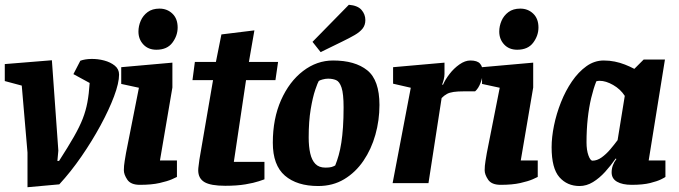

<svg xmlns="http://www.w3.org/2000/svg" viewBox="-24 -766 2838 803"><path d="M91 17V-128L67 -408L-4 -427V-498L193 -514L220 -136L216 -93H223Q261 -152 285 -194Q309 -236 322 -269.5Q335 -303 341.5 -338Q348 -373 351 -419L283 -456L312 -512Q331 -519 358 -519.5Q385 -520 411.5 -513Q438 -506 456 -491.5Q474 -477 474 -454Q474 -419 453 -363Q432 -307 396.5 -241.5Q361 -176 316.5 -111.5Q272 -47 224 5Z M561 7Q523 7 508.5 -14.5Q494 -36 494 -54Q494 -72 497.5 -93Q501 -114 503 -126L557 -399L483 -415V-485L697 -504V-400L645 -95H716V-26Q713 -24 694.5 -16Q676 -8 643 -0.5Q610 7 561 7ZM630 -558Q596 -558 575.5 -580Q555 -602 555 -634Q555 -657 564.5 -679Q574 -701 593.5 -715.5Q613 -730 643 -730Q675 -730 697 -709Q719 -688 719 -651Q719 -617 697 -587.5Q675 -558 630 -558Z M918 11Q857 11 831 -4.5Q805 -20 805 -54Q805 -62 807 -75.5Q809 -89 810 -99L867 -431H781L791 -507H879L902 -622L1040 -639L1017 -507H1139L1128 -431H1005L954 -89H1082V-16Q1079 -15 1058.5 -8Q1038 -1 1002.5 5Q967 11 918 11Z M1307 12Q1218 12 1167.5 -31.5Q1117 -75 1117 -169Q1117 -270 1151.5 -347.5Q1186 -425 1243.5 -469Q1301 -513 1369 -513Q1461 -513 1512 -472Q1563 -431 1563 -327Q1563 -263 1546 -202.5Q1529 -142 1496 -93.5Q1463 -45 1415.5 -16.5Q1368 12 1307 12ZM1337 -65Q1354 -65 1362.5 -67.5Q1371 -70 1378 -74Q1386 -94 1392.5 -117Q1399 -140 1403.5 -169Q1408 -198 1410.5 -234.5Q1413 -271 1413 -317Q1413 -374 1404.5 -399.5Q1396 -425 1381.5 -431Q1367 -437 1348 -437Q1337 -437 1324.5 -433.5Q1312 -430 1309 -427Q1305 -421 1294.5 -390.5Q1284 -360 1275.5 -309.5Q1267 -259 1267 -191Q1267 -153 1273.5 -124.5Q1280 -96 1295 -80.5Q1310 -65 1337 -65ZM1317 -548 1283 -591 1435 -746Q1472 -743 1488 -724.5Q1504 -706 1504 -682Q1504 -661 1492.5 -646.5Q1481 -632 1459.5 -619.5Q1438 -607 1407 -592Z M1618 0 1694 -399 1620 -416V-485L1835 -504V-457Q1835 -446 1832 -434Q1829 -422 1825 -412H1829Q1838 -433 1856 -456.5Q1874 -480 1897.5 -496.5Q1921 -513 1943 -513Q1972 -513 1983.5 -500Q1995 -487 1995 -464Q1995 -444 1986 -420Q1977 -396 1963 -384H1917Q1890 -384 1873 -381.5Q1856 -379 1845 -373Q1834 -367 1823 -356L1768 0Z M2070 7Q2032 7 2017.5 -14.5Q2003 -36 2003 -54Q2003 -72 2006.5 -93Q2010 -114 2012 -126L2066 -399L1992 -415V-485L2206 -504V-400L2154 -95H2225V-26Q2222 -24 2203.5 -16Q2185 -8 2152 -0.5Q2119 7 2070 7ZM2139 -558Q2105 -558 2084.5 -580Q2064 -602 2064 -634Q2064 -657 2073.5 -679Q2083 -701 2102.5 -715.5Q2122 -730 2152 -730Q2184 -730 2206 -709Q2228 -688 2228 -651Q2228 -617 2206 -587.5Q2184 -558 2139 -558Z M2400 12Q2348 12 2315.5 -25Q2283 -62 2283 -150Q2283 -192 2293 -241Q2303 -290 2322 -338Q2341 -386 2368 -425.5Q2395 -465 2428.5 -489Q2462 -513 2501 -513Q2525 -513 2547 -508.5Q2569 -504 2589.5 -496Q2610 -488 2629 -478L2668 -517H2757L2689 -95H2759V-26Q2757 -24 2741 -16Q2725 -8 2695 -0.5Q2665 7 2618 7Q2579 7 2556.5 -6Q2534 -19 2534 -45Q2534 -60 2539 -74Q2544 -88 2554 -101L2551 -103Q2531 -74 2507 -47.5Q2483 -21 2456 -4.5Q2429 12 2400 12ZM2454 -94Q2473 -94 2492 -107.5Q2511 -121 2528 -141Q2545 -161 2559 -180L2589 -365Q2571 -393 2540.5 -410.5Q2510 -428 2484 -428Q2480 -428 2476.5 -427.5Q2473 -427 2470 -426Q2458 -396 2448.5 -356Q2439 -316 2434 -269.5Q2429 -223 2429 -171Q2429 -138 2437 -116Q2445 -94 2454 -94Z"/></svg>

Font: Faustina Light ExtraBold
Style: Italic
Weight: 800
Italic angle: -8°
Version: Version 1.200